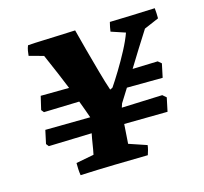

<svg xmlns="http://www.w3.org/2000/svg" viewBox="-82 -605 749 704"><g transform="rotate(-15 292.5 -253.5)"><path d="M141 7Q139 -5 138.5 -16.5Q138 -28 138 -40L206 -53Q210 -72 213 -92Q216 -112 220 -131L56 -126L48 -136L59 -187L230 -189Q225 -204 219 -220Q213 -236 206 -255L71 -251L63 -261L75 -312L183 -313Q172 -340 158 -373.5Q144 -407 125 -450L70 -465Q71 -475 72.5 -484Q74 -493 78 -503Q103 -505 135.5 -506Q168 -507 200.5 -508.5Q233 -510 259 -511Q267 -479 279.5 -433Q292 -387 304.5 -342Q317 -297 327 -268L337 -273Q352 -295 371.5 -327Q391 -359 409 -393Q427 -427 437 -455L383 -473Q385 -489 390 -508Q428 -509 473 -510.5Q518 -512 562 -514Q563 -505 563.5 -495Q564 -485 564 -475L508 -451Q487 -418 466.5 -385.5Q446 -353 426 -320L522 -323L535 -312L524 -260L388 -259Q380 -246 372 -233.5Q364 -221 356 -208L351 -193L506 -199L520 -187L509 -135L344 -133Q343 -115 341.5 -96Q340 -77 339 -59L407 -36Q406 -27 403.5 -18Q401 -9 398 0Q334 1 269.5 2.5Q205 4 141 7Z"/></g></svg>

Font: Labrada
Style: Bold Italic
Weight: 700
Italic angle: -7°
Designer: Mercedes Jáuregui
Foundry: Omnibus-Type Team
Version: Version 1.000; ttfautohint (v1.8.4.7-5d5b)